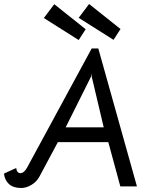

<svg xmlns="http://www.w3.org/2000/svg" viewBox="-35 -930 809 959"><path d="M-15 -63 46 -91Q47 -79 52.5 -72Q58 -65 66 -65Q86 -65 102 -96L423 -688H456L649 1H566L506 -220H254L162 -48Q148 -22 122 -6.5Q96 9 71 9Q31 9 9.5 -11Q-12 -31 -15 -63ZM483 -294 423 -548V-563L420 -548L293 -294ZM184 -840 236 -909 393 -784 358 -730ZM358 -841 410 -910 567 -785 532 -731Z"/></svg>

Font: Bellota
Style: Bold Italic
Weight: 700
Italic angle: -7.5°
Designer: Kemie Guaida
Foundry: Kemie Guaida
Version: Version 4.001